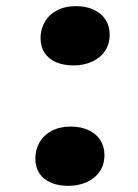

<svg xmlns="http://www.w3.org/2000/svg" viewBox="-20 -587 450 625"><path d="M95 -71Q95 -100 109 -124Q123 -148 149 -161.5Q175 -175 210 -175Q243 -175 268 -163.5Q293 -152 306.5 -131Q320 -110 320 -83Q320 -51 304.5 -28.5Q289 -6 262 6Q235 18 202 18Q170 18 145.5 7.5Q121 -3 108 -23Q95 -43 95 -71ZM112 -463Q112 -492 126 -516Q140 -540 166 -553.5Q192 -567 227 -567Q260 -567 285 -555.5Q310 -544 323.5 -523Q337 -502 337 -475Q337 -443 321.5 -420.5Q306 -398 279 -386Q252 -374 219 -374Q187 -374 162.5 -384.5Q138 -395 125 -415Q112 -435 112 -463Z"/></svg>

Font: Literata 18pt ExtraBold
Style: Italic
Weight: 800
Italic angle: -2°
Designer: Latin by Veronika Burian and Jose Scaglione. Greek by Irene Vlachou. Cyrillic by Vera Evstafieva
Foundry: TypeTogether
Version: Version 3.103;gftools[0.9.29]